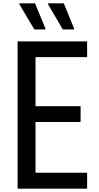

<svg xmlns="http://www.w3.org/2000/svg" viewBox="-20 -1034 588 1146"><path d="M85 92V-787H500V-693H192V-400H461V-306H192V-3H500V92ZM422 -858H355L267 -1008V-1014H361L422 -864ZM251 -858H185L96 -1008V-1014H189L251 -864Z"/></svg>

Font: Farlight84_Sys_V01
Style: Regular
Weight: 400
Designer: Ryoko NISHIZUKA  (kana, bopomofo & ideographs); Paul D. Hunt (Latin, Greek & Cyrillic); Sandoll Communications , Soo-you
Foundry: Adobe
Version: Version 2.004;October 29, 2024;FontCreator 14.0.0.2814 64-bi